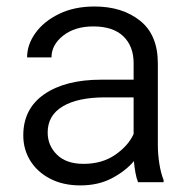

<svg xmlns="http://www.w3.org/2000/svg" viewBox="-20 -558 580 588"><path d="M402.8 0Q397.9 -11.7 394.8 -29.1Q391.6 -46.4 390.1 -64.5Q364.3 -34.2 322.8 -12.2Q281.2 9.8 226.1 9.8Q173.3 9.8 134 -10.5Q94.7 -30.8 73 -65.4Q51.3 -100.1 51.3 -143.6Q51.3 -225.1 115.7 -269.5Q180.2 -314 290.5 -314H389.2V-364.7Q389.2 -416.5 357.7 -446.8Q326.2 -477.1 265.6 -477.1Q209.5 -477.1 173.6 -449Q137.7 -420.9 137.7 -382.3H63Q63 -421.4 88.6 -457Q114.3 -492.7 160.9 -515.4Q207.5 -538.1 269.5 -538.1Q354.5 -538.1 408.9 -494.6Q463.4 -451.2 463.4 -363.8V-113.3Q463.4 -86.4 468 -56.6Q472.7 -26.9 481 -6.8V0ZM235.8 -56.2Q292.5 -56.2 332.5 -83.7Q372.6 -111.3 389.2 -147.5V-259.8H301.8Q218.3 -259.8 172.1 -232.2Q126 -204.6 126 -152.3Q126 -112.3 154.5 -84.2Q183.1 -56.2 235.8 -56.2Z"/></svg>

Font: Vazirmatn UI FD Light
Style: Regular
Weight: 300
Designer: Saber Rastikerdar
Foundry: Saber Rastikerdar
Version: Version 33.003